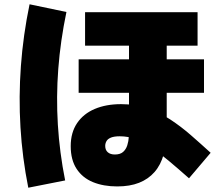

<svg xmlns="http://www.w3.org/2000/svg" viewBox="-20 -810 1040 896"><path d="M112 66Q84 -74 75.5 -216Q67 -358 77.5 -502Q88 -646 118 -790L290 -754Q262 -620 252 -489Q242 -358 250 -228Q258 -98 284 32ZM963 -97 862 22Q810 -24 767 -60Q724 -96 686.5 -121.5Q649 -147 613.5 -160.5Q578 -174 539 -174Q513 -174 498 -168Q483 -162 477 -151.5Q471 -141 471 -129Q471 -110 483 -99.5Q495 -89 516 -89Q541 -89 554.5 -101Q568 -113 574 -132Q580 -151 581 -171Q582 -191 582 -206V-691H758V-206Q758 -140 744 -90Q730 -40 701 -7Q672 26 629 43Q586 60 527 60Q463 60 414 40Q365 20 337.5 -22Q310 -64 310 -128Q310 -191 339.5 -235Q369 -279 422 -301.5Q475 -324 545 -324Q612 -324 668.5 -304.5Q725 -285 774.5 -252.5Q824 -220 870.5 -179.5Q917 -139 963 -97ZM902 -753V-597H377V-753ZM932 -533V-377H347V-533Z"/></svg>

Font: Murecho Thin Black
Style: Regular
Weight: 900
Version: Version 1.010